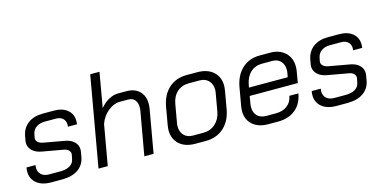

<svg xmlns="http://www.w3.org/2000/svg" viewBox="-70 -1066 2875 1441"><g transform="rotate(-15 1368.0 -346.0)"><path d="M29 -117Q29 -132 32 -148H102Q100 -134 100 -128Q100 -94 122 -74Q144 -54 183 -54H270Q315 -54 343.5 -70.5Q372 -87 378 -117L385 -151Q386 -154 386 -159Q386 -176 373.5 -188Q361 -200 340 -204L172 -234Q127 -242 101 -267.5Q75 -293 75 -328Q75 -333 77 -345L83 -378Q94 -439 139 -473Q184 -507 254 -507H340Q407 -507 445.5 -475Q484 -443 484 -389Q484 -372 482 -363H412Q413 -368 413 -379Q413 -409 393.5 -427Q374 -445 340 -445H254Q214 -445 188 -427Q162 -409 155 -378L149 -349Q145 -330 159 -315.5Q173 -301 199 -296L366 -266Q409 -258 434 -233Q459 -208 459 -173Q459 -167 457 -155L450 -115Q439 -57 392 -24.5Q345 8 270 8H183Q111 8 70 -26Q29 -60 29 -117Z M675 -700H747L700 -430Q729 -466 766 -486.5Q803 -507 840 -507H904Q968 -507 1005 -471Q1042 -435 1042 -374Q1042 -357 1039 -337L980 0H908L968 -339Q970 -348 970 -365Q970 -401 952 -422Q934 -443 902 -443H836Q789 -443 744 -406.5Q699 -370 679 -313L624 0H552Z M1134 -142Q1134 -155 1138 -181L1162 -318Q1178 -407 1233.5 -457Q1289 -507 1372 -507H1454Q1533 -507 1578.5 -466.5Q1624 -426 1624 -357Q1624 -344 1620 -318L1596 -181Q1580 -92 1524 -42Q1468 8 1384 8H1302Q1224 8 1179 -32.5Q1134 -73 1134 -142ZM1384 -56Q1437 -56 1475.5 -90.5Q1514 -125 1524 -181L1548 -318Q1551 -333 1551 -346Q1551 -390 1525 -416.5Q1499 -443 1454 -443H1372Q1317 -443 1280.5 -410Q1244 -377 1234 -318L1210 -181Q1207 -166 1207 -152Q1207 -108 1232.5 -82Q1258 -56 1302 -56Z M1704 -137Q1704 -155 1707 -173L1732 -316Q1748 -406 1803 -456.5Q1858 -507 1940 -507H2022Q2093 -507 2137 -466Q2181 -425 2181 -357Q2181 -339 2178 -321L2163 -233H1789L1779 -173Q1777 -164 1777 -147Q1777 -105 1802 -80.5Q1827 -56 1871 -56H1947Q2000 -56 2034.5 -83Q2069 -110 2077 -157H2147Q2134 -79 2081 -35.5Q2028 8 1947 8H1871Q1793 8 1748.5 -31.5Q1704 -71 1704 -137ZM2101 -295 2106 -321Q2109 -336 2109 -351Q2109 -392 2085.5 -417.5Q2062 -443 2022 -443H1940Q1887 -443 1851 -409.5Q1815 -376 1804 -316L1800 -295Z M2245 -117Q2245 -132 2248 -148H2318Q2316 -134 2316 -128Q2316 -94 2338 -74Q2360 -54 2399 -54H2486Q2531 -54 2559.5 -70.5Q2588 -87 2594 -117L2601 -151Q2602 -154 2602 -159Q2602 -176 2589.5 -188Q2577 -200 2556 -204L2388 -234Q2343 -242 2317 -267.5Q2291 -293 2291 -328Q2291 -333 2293 -345L2299 -378Q2310 -439 2355 -473Q2400 -507 2470 -507H2556Q2623 -507 2661.5 -475Q2700 -443 2700 -389Q2700 -372 2698 -363H2628Q2629 -368 2629 -379Q2629 -409 2609.5 -427Q2590 -445 2556 -445H2470Q2430 -445 2404 -427Q2378 -409 2371 -378L2365 -349Q2361 -330 2375 -315.5Q2389 -301 2415 -296L2582 -266Q2625 -258 2650 -233Q2675 -208 2675 -173Q2675 -167 2673 -155L2666 -115Q2655 -57 2608 -24.5Q2561 8 2486 8H2399Q2327 8 2286 -26Q2245 -60 2245 -117Z"/></g></svg>

Font: Bai Jamjuree
Style: Italic
Weight: 400
Italic angle: -10°
Version: Version 1.000; ttfautohint (v1.6)